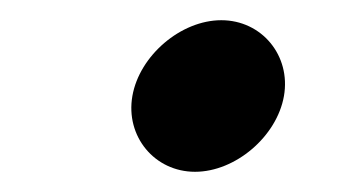

<svg xmlns="http://www.w3.org/2000/svg" viewBox="-20 -445 340 190"><path d="M199 -425C159 -425 118 -390 111 -350C104 -310 133 -275 173 -275C213 -275 254 -310 261 -350C268 -390 239 -425 199 -425Z"/></svg>

Font: Scada
Style: Bold Italic
Weight: 700
Designer: Jovanny Lemonad
Foundry: Jovanny Lemonad
Version: Version 3.005